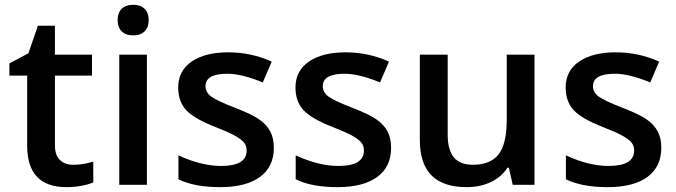

<svg xmlns="http://www.w3.org/2000/svg" viewBox="-20 -767 2807 797"><path d="M283.2 -83Q325.2 -83 367.2 -96.2V-9.8Q348.1 -1.5 318.1 4.2Q288.1 9.8 255.9 9.8Q92.8 9.8 92.8 -162.1V-453.1H19V-503.9L98.1 -545.9L137.2 -660.2H208V-540H361.8V-453.1H208V-164.1Q208 -122.6 228.8 -102.8Q249.5 -83 283.2 -83Z M589.8 0H475.1V-540H589.8ZM468.3 -683.1Q468.3 -713.9 485.1 -730.5Q502 -747.1 533.2 -747.1Q563.5 -747.1 580.3 -730.5Q597.2 -713.9 597.2 -683.1Q597.2 -653.8 580.3 -637Q563.5 -620.1 533.2 -620.1Q502 -620.1 485.1 -637Q468.3 -653.8 468.3 -683.1Z M1116.7 -153.8Q1116.7 -74.7 1059.1 -32.5Q1001.5 9.8 894 9.8Q786.1 9.8 720.7 -22.9V-122.1Q815.9 -78.1 897.9 -78.1Q1003.9 -78.1 1003.9 -142.1Q1003.9 -162.6 992.2 -176.3Q980.5 -189.9 953.6 -204.6Q926.8 -219.2 878.9 -237.8Q785.6 -273.9 752.7 -310.1Q719.7 -346.2 719.7 -403.8Q719.7 -473.1 775.6 -511.5Q831.5 -549.8 927.7 -549.8Q1022.9 -549.8 1107.9 -511.2L1070.8 -424.8Q983.4 -460.9 923.8 -460.9Q833 -460.9 833 -409.2Q833 -383.8 856.7 -366.2Q880.4 -348.6 960 -317.9Q1026.9 -292 1057.1 -270.5Q1087.4 -249 1102.1 -220.9Q1116.7 -192.9 1116.7 -153.8Z M1603.5 -153.8Q1603.5 -74.7 1545.9 -32.5Q1488.3 9.8 1380.9 9.8Q1272.9 9.8 1207.5 -22.9V-122.1Q1302.7 -78.1 1384.8 -78.1Q1490.7 -78.1 1490.7 -142.1Q1490.7 -162.6 1479 -176.3Q1467.3 -189.9 1440.4 -204.6Q1413.6 -219.2 1365.7 -237.8Q1272.5 -273.9 1239.5 -310.1Q1206.5 -346.2 1206.5 -403.8Q1206.5 -473.1 1262.5 -511.5Q1318.4 -549.8 1414.6 -549.8Q1509.8 -549.8 1594.7 -511.2L1557.6 -424.8Q1470.2 -460.9 1410.6 -460.9Q1319.8 -460.9 1319.8 -409.2Q1319.8 -383.8 1343.5 -366.2Q1367.2 -348.6 1446.8 -317.9Q1513.7 -292 1543.9 -270.5Q1574.2 -249 1588.9 -220.9Q1603.5 -192.9 1603.5 -153.8Z M2108.4 0 2092.3 -70.8H2086.4Q2062.5 -33.2 2018.3 -11.7Q1974.1 9.8 1917.5 9.8Q1819.3 9.8 1771 -39.1Q1722.7 -87.9 1722.7 -187V-540H1838.4V-207Q1838.4 -145 1863.8 -114Q1889.2 -83 1943.4 -83Q2015.6 -83 2049.6 -126.2Q2083.5 -169.4 2083.5 -271V-540H2198.7V0Z M2725.1 -153.8Q2725.1 -74.7 2667.5 -32.5Q2609.9 9.8 2502.4 9.8Q2394.5 9.8 2329.1 -22.9V-122.1Q2424.3 -78.1 2506.3 -78.1Q2612.3 -78.1 2612.3 -142.1Q2612.3 -162.6 2600.6 -176.3Q2588.9 -189.9 2562 -204.6Q2535.2 -219.2 2487.3 -237.8Q2394 -273.9 2361.1 -310.1Q2328.1 -346.2 2328.1 -403.8Q2328.1 -473.1 2384 -511.5Q2439.9 -549.8 2536.1 -549.8Q2631.3 -549.8 2716.3 -511.2L2679.2 -424.8Q2591.8 -460.9 2532.2 -460.9Q2441.4 -460.9 2441.4 -409.2Q2441.4 -383.8 2465.1 -366.2Q2488.8 -348.6 2568.4 -317.9Q2635.3 -292 2665.5 -270.5Q2695.8 -249 2710.4 -220.9Q2725.1 -192.9 2725.1 -153.8Z"/></svg>

Font: f0_21440          
Style: Regular
Weight: 600
Foundry: Ascender Corporation
Version: Version 1.10